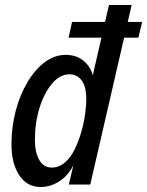

<svg xmlns="http://www.w3.org/2000/svg" viewBox="-20 -740 590 770"><path d="M255 -589 269 -652H550L535 -589ZM256 0 278 -93V-85Q257 -39 220.5 -14.5Q184 10 143 10Q88 10 57 -37.5Q26 -85 26 -160Q26 -231 43 -295.5Q60 -360 90.5 -411Q121 -462 160 -491Q199 -520 244 -520Q278 -520 303.5 -504.5Q329 -489 343.5 -461Q358 -433 354 -393L341 -390L417 -720H508L342 0ZM187 -68Q217 -68 240.5 -88.5Q264 -109 280 -142Q296 -175 306.5 -212.5Q317 -250 321.5 -284.5Q326 -319 326 -342Q326 -393 307.5 -417.5Q289 -442 259 -442Q220 -442 188.5 -404.5Q157 -367 138.5 -307.5Q120 -248 120 -179Q120 -129 137.5 -98.5Q155 -68 187 -68Z"/></svg>

Font: Instrument Sans Condensed Medium
Style: Italic
Weight: 500
Width: 3
Italic angle: -13°
Designer: Rodrigo Fuenzalida
Foundry: fragTYPE
Version: Version 1.000;gftools[0.9.28]